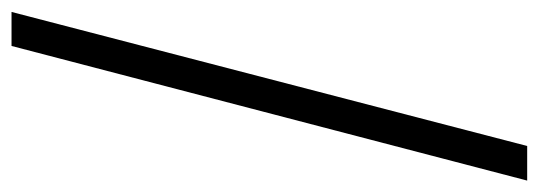

<svg xmlns="http://www.w3.org/2000/svg" viewBox="-316 -484 921 328"><g transform="rotate(-90 144.0 -319.5)"><path d="M0 121.1 230 -759.8H288.1L59.1 121.1Z"/></g></svg>

Font: Satisar Sharada
Style: Regular
Weight: 400
Designer: Vinodh Rajan & Sunil Mahnoori
Version: 2.2